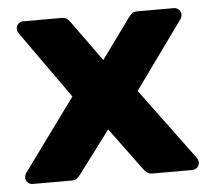

<svg xmlns="http://www.w3.org/2000/svg" viewBox="-43 -566 674 613"><g transform="rotate(-5 294.0 -260.0)"><path d="M38.1 0Q28.9 0 22.3 -6.6Q15.6 -13.2 15.6 -22.5Q15.6 -25.2 16.8 -29.4Q18 -33.6 21.1 -38.1L188.4 -267.2L35.8 -481.9Q33.3 -485.8 31.8 -489.6Q30.3 -493.5 30.3 -497.5Q30.3 -506.8 36.9 -513.4Q43.5 -520 52.8 -520H175Q188.1 -520 194.6 -513.8Q201 -507.5 204.4 -502.5L296.9 -374.5L389.4 -502.1Q393.1 -507.1 399.4 -513.6Q405.6 -520 418.8 -520H535.6Q544.9 -520 551.5 -513.4Q558.1 -506.8 558.1 -498.1Q558.1 -493.5 556.9 -489.6Q555.7 -485.8 552.6 -481.9L397.4 -266.7L566.5 -38.1Q569.6 -33.6 570.8 -29.7Q572 -25.9 572 -22.5Q572 -13.2 565.4 -6.6Q558.7 0 549.5 0H421.6Q409.8 0 403.6 -5.6Q397.5 -11.2 393.5 -16.2L293 -152.6L190.6 -16.2Q187.2 -11.9 181.1 -5.9Q175 0 162.5 0Z"/></g></svg>

Font: Rubik Light
Style: Regular
Weight: 300
Designer: Hubert and Fischer
Foundry: Hubert and Fischer
Version: Version 2.300;gftools[0.9.30]